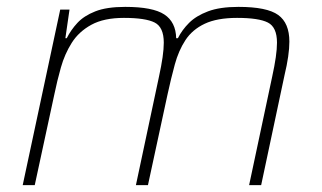

<svg xmlns="http://www.w3.org/2000/svg" viewBox="-20 -538 935 558"><path d="M46 0 155 -510H182L170 -427H174Q186 -451 205 -471.5Q224 -492 257 -505Q290 -518 344 -518Q424 -518 457.5 -496Q491 -474 492 -427H497Q509 -451 529.5 -471.5Q550 -492 584.5 -505Q619 -518 673 -518Q756 -518 788.5 -494.5Q821 -471 821 -417Q821 -398 817.5 -373.5Q814 -349 807 -320L739 0H704L771 -315Q778 -347 781.5 -371.5Q785 -396 785 -414Q785 -459 758.5 -472.5Q732 -486 669 -486Q611 -486 575 -469Q539 -452 519 -421.5Q499 -391 488 -350.5Q477 -310 467 -264L410 0H375L442 -315Q449 -347 452.5 -371.5Q456 -396 456 -414Q456 -459 429.5 -472.5Q403 -486 340 -486Q282 -486 245.5 -466Q209 -446 188.5 -413.5Q168 -381 157 -342Q146 -303 138 -264L81 0Z"/></svg>

Font: Saira Thin
Style: Italic
Weight: 100
Italic angle: -12°
Designer: Hector Gatti with collaboration of the Omnibus-Type team
Foundry: Omnibus-Type
Version: Version 1.101